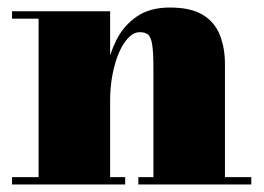

<svg xmlns="http://www.w3.org/2000/svg" viewBox="-20 -490 700 510"><path d="M272.5 -460V-19.5H312.5V0H12V-19.5H82.5V-440.5H12V-460ZM577.5 -319.5V-19.5H647.5V0H347.5V-19.5H387.5V-309.5Q387.5 -351.5 384.2 -371.8Q381 -392 373.2 -398.2Q365.5 -404.5 351.5 -404.5Q335.5 -404.5 321.2 -390Q307 -375.5 296 -350Q285 -324.5 278.8 -291.8Q272.5 -259 272.5 -222.5H255Q255 -261 262.8 -304Q270.5 -347 289.8 -384.8Q309 -422.5 343.5 -446.2Q378 -470 431.5 -470Q487 -470 518.8 -450.5Q550.5 -431 564 -397Q577.5 -363 577.5 -319.5Z"/></svg>

Font: Bodoni Moda 11pt Black
Style: Regular
Weight: 900
Designer: Owen Earl
Foundry: indestructible type
Version: Version 2.004